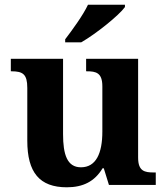

<svg xmlns="http://www.w3.org/2000/svg" viewBox="-20 -786 707 816"><path d="M257 -619V-606H325C388 -642 486 -721 511 -756V-766H354C333 -721 286 -657 257 -619ZM264 10C332 10 382 -14 416 -71H421L443 0H642V-53H634C595 -53 567 -58 567 -116V-536H346V-483H349C388 -483 415 -477 415 -419V-227C415 -134 388 -75 324 -75C265 -75 248 -130 248 -216V-536H26V-483H29C78 -483 96 -470 96 -412V-188C96 -53 148 10 264 10Z"/></svg>

Font: Noto Serif Georgian Bold
Style: Regular
Weight: 700
Designer: Monotype Design Team, Akaki Razmadze
Foundry: Google LLC
Version: Version 2.003